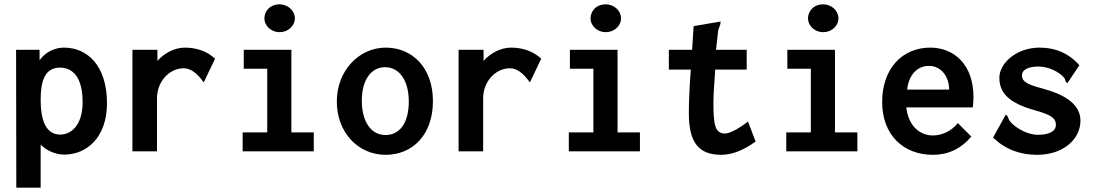

<svg xmlns="http://www.w3.org/2000/svg" viewBox="-20 -696 5040 883"><path d="M55 167H167V-31C194 -3 236 15 275 15C380 15 472 -65 472 -221C472 -393 383 -477 274 -477C237 -477 192 -461 162 -419V-467H54ZM167 -238C167 -316 183 -385 255 -385C335 -385 360 -309 360 -227C360 -115 303 -77 258 -77C202 -77 167 -122 167 -238Z M589 0H702V-244C702 -319 757 -382 825 -382C855 -382 885 -362 917 -317L969 -426C932 -461 883 -477 830 -477C781 -477 734 -450 704 -416V-467H589Z M1101 -380H1209V-87H1096V0H1423V-87H1320V-467H1101ZM1266 -676C1219 -676 1196 -642 1196 -612C1196 -576 1228 -548 1266 -548C1304 -548 1336 -576 1336 -612C1336 -647 1304 -676 1266 -676Z M1754 -477C1631 -477 1529 -371 1529 -229C1529 -86 1628 16 1753 16C1878 16 1971 -76 1971 -231C1971 -386 1875 -477 1754 -477ZM1860 -229C1860 -130 1818 -75 1753 -75C1686 -75 1644 -137 1644 -233C1644 -329 1687 -387 1751 -387C1814 -387 1860 -330 1860 -229Z M2089 0H2202V-244C2202 -319 2257 -382 2325 -382C2355 -382 2385 -362 2417 -317L2469 -426C2432 -461 2383 -477 2330 -477C2281 -477 2234 -450 2204 -416V-467H2089Z M2601 -380H2709V-87H2596V0H2923V-87H2820V-467H2601ZM2766 -676C2719 -676 2696 -642 2696 -612C2696 -576 2728 -548 2766 -548C2804 -548 2836 -576 2836 -612C2836 -647 2804 -676 2766 -676Z M3163 -467H3056V-376H3157C3150 -285 3148 -219 3148 -175C3148 -41 3193 16 3297 16C3348 16 3401 -6 3455 -45L3420 -137C3374 -102 3336 -82 3314 -82C3268 -82 3261 -123 3261 -225C3261 -275 3267 -328 3269 -376H3414V-467H3273L3283 -557C3287 -572 3294 -580 3294 -597L3170 -576Z M3601 -380H3709V-87H3596V0H3923V-87H3820V-467H3601ZM3766 -676C3719 -676 3696 -642 3696 -612C3696 -576 3728 -548 3766 -548C3804 -548 3836 -576 3836 -612C3836 -647 3804 -676 3766 -676Z M4258 -477C4131 -477 4037 -382 4037 -227C4037 -74 4136 16 4270 16C4340 16 4399 -11 4447 -68L4385 -130C4356 -93 4312 -73 4270 -73C4214 -73 4158 -113 4148 -202H4454C4455 -217 4457 -233 4457 -249C4457 -399 4368 -477 4258 -477ZM4152 -284C4159 -350 4197 -393 4252 -393C4309 -393 4345 -343 4345 -284Z M4944 -396C4893 -453 4832 -477 4761 -477C4654 -477 4576 -405 4576 -338C4576 -271 4619 -232 4692 -204C4710 -197 4728 -192 4746 -187C4812 -168 4836 -153 4836 -122C4836 -92 4805 -76 4752 -76C4704 -76 4642 -111 4621 -144C4615 -158 4613 -167 4605 -168L4547 -63C4605 -8 4672 16 4750 16C4871 16 4949 -57 4949 -141C4949 -204 4898 -254 4787 -285C4715 -305 4680 -316 4680 -349C4680 -379 4716 -390 4756 -390C4803 -390 4853 -365 4876 -336C4880 -328 4880 -315 4890 -315Z"/></svg>

Font: Inconsolata
Style: Bold
Weight: 700
Monospace: yes
Designer: Raph Levien, Kirill Tkachev(cyreal.org)
Foundry: Raph Levien, Kirill Tkachev(cyreal.org)
Version: Version 1.014